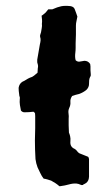

<svg xmlns="http://www.w3.org/2000/svg" viewBox="-20 -624 376 660"><path d="M292 -369Q292 -368 292 -365Q292 -362 290 -360Q287 -354 286.5 -348Q286 -342 286 -335Q286 -324 277 -315Q266 -306 252 -301Q246 -300 240 -298Q234 -296 228 -294Q221 -284 222 -273.5Q223 -263 218 -253Q214 -244 215.5 -234.5Q217 -225 216 -215Q216 -205 216 -193.5Q216 -182 217 -168Q219 -164 221 -156Q223 -148 222 -138Q220 -119 237 -112Q242 -109 245 -104.5Q248 -100 253 -97Q260 -94 268 -91Q276 -88 283 -85Q284 -84 285 -81.5Q286 -79 286 -77V-16Q286 -15 285.5 -13Q285 -11 285 -9Q282 3 271 8Q270 9 268 9.5Q266 10 265 12Q260 13 255.5 10.5Q251 8 243 7Q231 6 217 10Q203 14 187 16H184Q173 6 156 -3Q150 -5 143.5 -7Q137 -9 130 -10Q123 -19 118.5 -29Q114 -39 109 -49Q104 -62 102 -77Q101 -94 100.5 -110Q100 -126 100 -141Q101 -163 101 -184Q101 -205 101 -225Q101 -230 100.5 -233.5Q100 -237 95 -240Q88 -239 80 -238.5Q72 -238 64 -238Q57 -238 52 -244Q50 -253 48.5 -263Q47 -273 48 -284Q49 -288 47.5 -291.5Q46 -295 46 -299Q45 -305 44.5 -311Q44 -317 44 -322Q46 -336 57 -343Q64 -346 70 -350Q76 -354 83 -357Q91 -359 97 -364Q103 -369 109 -374Q109 -378 109.5 -382Q110 -386 110 -390Q112 -397 109 -406Q108 -408 108 -411.5Q108 -415 108 -419Q110 -432 112.5 -445Q115 -458 117 -471Q119 -479 119.5 -485Q120 -491 118 -497Q117 -501 118.5 -505Q120 -509 121 -513Q122 -520 123.5 -527.5Q125 -535 124 -542Q125 -549 124.5 -556Q124 -563 123 -570Q128 -573 130.5 -575.5Q133 -578 137 -581Q139 -583 141.5 -586.5Q144 -590 146 -592H160Q178 -600 190.5 -602.5Q203 -605 222 -603Q234 -601 237 -592Q239 -586 241.5 -580Q244 -574 246 -567Q245 -560 243 -552Q241 -544 241 -536Q241 -520 241 -505.5Q241 -491 240 -475Q240 -468 240 -459.5Q240 -451 239 -443Q237 -428 240 -417Q245 -412 252 -412Q257 -413 261.5 -413.5Q266 -414 270 -415Q283 -415 290 -404Q290 -402 290.5 -400Q291 -398 291 -396Q291 -389 291 -382.5Q291 -376 292 -369Z"/></svg>

Font: Daruma Drop One
Style: Regular
Weight: 400
Designer: Maniackers Design
Version: Version 1.000